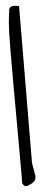

<svg xmlns="http://www.w3.org/2000/svg" viewBox="-20 -644 158 664"><path d="M56.6 -11.7Q55.7 -30.3 51.8 -70.8Q47.9 -111.3 43.5 -163.1Q39.1 -214.8 33.7 -271.5Q28.3 -328.1 23.9 -379.4Q19.5 -430.7 16.1 -471.7Q12.7 -512.7 11.7 -531.2V-538.1Q11.7 -543 11.2 -549.3Q10.7 -555.7 10.7 -561.5V-579.1Q10.7 -585 11.2 -591.3Q11.7 -597.7 11.7 -602.5V-610.4Q13.7 -620.1 20.5 -622.1Q27.3 -624 34.2 -624Q36.1 -624 40 -623.5Q43.9 -623 45.9 -623L90.8 -79.1Q91.8 -76.2 93.3 -70.3Q94.7 -64.5 97.2 -56.6Q99.6 -48.8 100.6 -43Q101.6 -37.1 102.5 -34.2V-28.3Q102.5 -22.5 98.6 -17.6Q94.7 -12.7 88.9 -8.8Q83 -4.9 77.6 -2.4Q72.3 0 68.4 0Q65.4 0 61 -4.4Q56.6 -8.8 56.6 -11.7Z"/></svg>

Font: Waiting for the Sunrise
Style: Regular
Weight: 300
Version: Version 1.001 2001